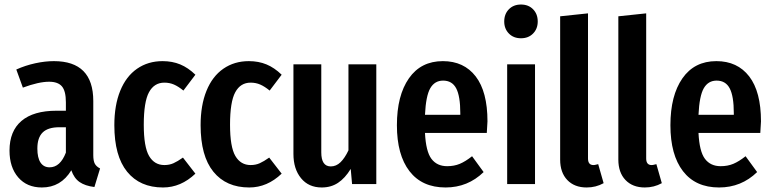

<svg xmlns="http://www.w3.org/2000/svg" viewBox="-20 -813 3411 848"><path d="M422 -69 397 13Q356 8 331.5 -9Q307 -26 295 -61Q249 15 165 15Q99 15 60.5 -29.5Q22 -74 22 -148Q22 -234 75 -279Q128 -324 230 -324H271V-361Q271 -411 253.5 -431.5Q236 -452 197 -452Q151 -452 81 -426L52 -506Q92 -524 135.5 -533.5Q179 -543 218 -543Q392 -543 392 -367V-128Q392 -102 399 -89.5Q406 -77 422 -69ZM271 -139V-251H242Q192 -251 168.5 -228Q145 -205 145 -157Q145 -116 159 -95Q173 -74 199 -74Q246 -74 271 -139Z M843 -483 790 -413Q768 -431 748.5 -439.5Q729 -448 706 -448Q661 -448 638 -405.5Q615 -363 615 -262Q615 -164 638.5 -124Q662 -84 706 -84Q728 -84 746 -92Q764 -100 788 -117L843 -46Q779 15 700 15Q598 15 541.5 -54.5Q485 -124 485 -260Q485 -348 511 -412Q537 -476 585.5 -509.5Q634 -543 698 -543Q741 -543 776 -528.5Q811 -514 843 -483Z M1224 -483 1171 -413Q1149 -431 1129.5 -439.5Q1110 -448 1087 -448Q1042 -448 1019 -405.5Q996 -363 996 -262Q996 -164 1019.5 -124Q1043 -84 1087 -84Q1109 -84 1127 -92Q1145 -100 1169 -117L1224 -46Q1160 15 1081 15Q979 15 922.5 -54.5Q866 -124 866 -260Q866 -348 892 -412Q918 -476 966.5 -509.5Q1015 -543 1079 -543Q1122 -543 1157 -528.5Q1192 -514 1224 -483Z M1642 0H1535L1529 -67Q1504 -26 1473 -5.5Q1442 15 1401 15Q1343 15 1309.5 -26Q1276 -67 1276 -133V-529H1399V-140Q1399 -78 1441 -78Q1465 -78 1484 -96.5Q1503 -115 1519 -149V-529H1642Z M2130 -226H1857Q1861 -144 1885.5 -111.5Q1910 -79 1955 -79Q1986 -79 2011 -89.5Q2036 -100 2065 -123L2116 -53Q2046 15 1948 15Q1844 15 1788.5 -57Q1733 -129 1733 -260Q1733 -391 1786 -467Q1839 -543 1936 -543Q2029 -543 2081 -475.5Q2133 -408 2133 -277Q2133 -268 2130 -226ZM2013 -313Q2013 -388 1995 -422.5Q1977 -457 1937 -457Q1900 -457 1880.5 -423.5Q1861 -390 1857 -306H2013Z M2355 -718Q2355 -686 2334.5 -665Q2314 -644 2281 -644Q2248 -644 2227.5 -665Q2207 -686 2207 -718Q2207 -751 2227.5 -772Q2248 -793 2281 -793Q2314 -793 2334.5 -772Q2355 -751 2355 -718ZM2343 0H2220V-529H2343Z M2454 -108V-741L2577 -754V-113Q2577 -84 2601 -84Q2607 -84 2613.5 -86Q2620 -88 2622 -88L2646 -4Q2612 15 2571 15Q2517 15 2485.5 -18Q2454 -51 2454 -108Z M2711 -108V-741L2834 -754V-113Q2834 -84 2858 -84Q2864 -84 2870.5 -86Q2877 -88 2879 -88L2903 -4Q2869 15 2828 15Q2774 15 2742.5 -18Q2711 -51 2711 -108Z M3338 -226H3065Q3069 -144 3093.5 -111.5Q3118 -79 3163 -79Q3194 -79 3219 -89.5Q3244 -100 3273 -123L3324 -53Q3254 15 3156 15Q3052 15 2996.5 -57Q2941 -129 2941 -260Q2941 -391 2994 -467Q3047 -543 3144 -543Q3237 -543 3289 -475.5Q3341 -408 3341 -277Q3341 -268 3338 -226ZM3221 -313Q3221 -388 3203 -422.5Q3185 -457 3145 -457Q3108 -457 3088.5 -423.5Q3069 -390 3065 -306H3221Z"/></svg>

Font: Fira Sans Compressed Medium
Style: Regular
Weight: 500
Width: 1
Designer: bBox Type GmbH & Carrois Corporate GbR & Edenspiekermann AG
Foundry: bBox Type GmbH & Carrois Corporate GbR & Edenspiekermann AG
Version: Version 4.301